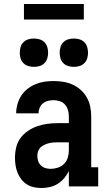

<svg xmlns="http://www.w3.org/2000/svg" viewBox="-20 -934 540 962"><path d="M188 8Q169 8 150 4Q131 0 115 -10Q99 -20 87 -35.5Q75 -51 68 -68.5Q61 -86 58 -105Q55 -124 55 -143Q55 -169 61 -195Q67 -221 82.5 -242Q98 -263 120 -278Q142 -293 166.5 -301.5Q191 -310 217 -313.5Q243 -317 269 -317H325V-351Q325 -367 320.5 -382.5Q316 -398 305.5 -410Q295 -422 279.5 -427Q264 -432 248 -432Q234 -432 220 -428.5Q206 -425 195 -416Q184 -407 178.5 -393.5Q173 -380 173 -366H61Q61 -389 67.5 -412Q74 -435 86.5 -454.5Q99 -474 117.5 -488.5Q136 -503 157.5 -512Q179 -521 202 -524.5Q225 -528 248 -528Q273 -528 297.5 -524Q322 -520 344 -510Q366 -500 384.5 -483.5Q403 -467 415 -445.5Q427 -424 432 -400Q437 -376 437 -351V-96H472V0H325V-77Q316 -58 302 -41.5Q288 -25 270 -13.5Q252 -2 230.5 3Q209 8 188 8ZM234 -88Q252 -88 270 -94Q288 -100 301 -113Q314 -126 319.5 -144Q325 -162 325 -180V-221H269Q257 -221 245.5 -220Q234 -219 223 -216Q212 -213 201.5 -208Q191 -203 183 -195.5Q175 -188 171 -176.5Q167 -165 167 -154Q167 -141 171 -128Q175 -115 184.5 -105.5Q194 -96 207 -92Q220 -88 234 -88ZM350 -599Q336 -599 322 -603Q308 -607 297.5 -617.5Q287 -628 283 -642Q279 -656 279 -670Q279 -684 283 -698Q287 -712 297.5 -722.5Q308 -733 322 -737Q336 -741 350 -741Q364 -741 378 -737Q392 -733 402.5 -722.5Q413 -712 417 -698Q421 -684 421 -670Q421 -656 417 -642Q413 -628 402.5 -617.5Q392 -607 378 -603Q364 -599 350 -599ZM150 -599Q136 -599 122 -603Q108 -607 97.5 -617.5Q87 -628 83 -642Q79 -656 79 -670Q79 -684 83 -698Q87 -712 97.5 -722.5Q108 -733 122 -737Q136 -741 150 -741Q164 -741 178 -737Q192 -733 202.5 -722.5Q213 -712 217 -698Q221 -684 221 -670Q221 -656 217 -642Q213 -628 202.5 -617.5Q192 -607 178 -603Q164 -599 150 -599ZM100 -836V-914H400V-836Z"/></svg>

Font: Iosevka Gothic
Style: Bold
Weight: 700
Monospace: yes
Designer: Belleve Invis
Foundry: Belleve Invis
Version: Version 15.5.1; ttfautohint (v1.8.4)